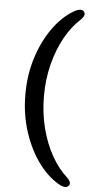

<svg xmlns="http://www.w3.org/2000/svg" viewBox="-58 -767 443 926"><g transform="rotate(5 163.0 -304.0)"><path d="M64 -304Q64 -403 92.8 -489Q121.5 -575 169 -637.2Q216.5 -699.5 273 -728Q305 -741 314 -719.5Q319.5 -706 299 -686Q257 -648.5 224.2 -590Q191.5 -531.5 172.8 -458.5Q154 -385.5 154 -304Q154 -222 172.5 -149.2Q191 -76.5 223.8 -18Q256.5 40.5 299 78.5Q320 98.5 314 112Q305 133 273 120Q216.5 91.5 169 29.2Q121.5 -33 92.8 -119Q64 -205 64 -304Z"/></g></svg>

Font: Fraunces 72pt SuperSoft
Style: Regular
Weight: 400
Version: Version 1.000;[b76b70a41]